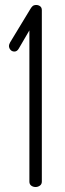

<svg xmlns="http://www.w3.org/2000/svg" viewBox="-20 -751 260 771"><path d="M98 -629 56 -557Q49 -544 38 -544Q28 -544 22 -551Q16 -558 16 -567Q16 -572 20.5 -580.5Q25 -589 28 -593L102 -715Q106 -722 111 -726.5Q116 -731 126 -731Q134 -731 141 -726Q148 -721 148 -710V-22Q148 -11 140 -5.5Q132 0 123 0Q113 0 105.5 -5.5Q98 -11 98 -22Z"/></svg>

Font: AkaAcidDosis
Style: Light
Weight: 300
Designer: Edgar Tolentino, Pablo Impallari, Igino Marini, Aka-Acid
Foundry: Edgar Tolentino, Pablo Impallari, Igino Marini, Aka-Acid
Version: Version 1.007